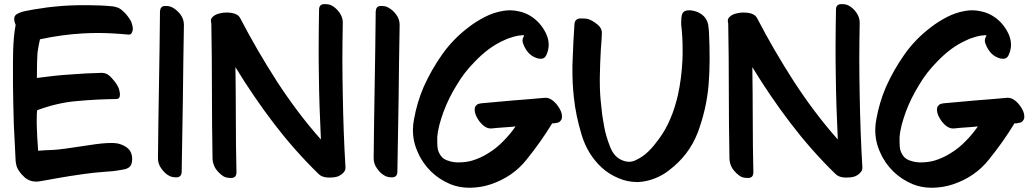

<svg xmlns="http://www.w3.org/2000/svg" viewBox="-20 -844 4946 917"><path d="M134.8 21.5C140.6 22.5 146.5 23.4 153.3 23.4C168.9 23.4 185.5 18.6 254.9 6.8C291 0 332 -5.9 378.9 -12.7C410.2 -17.6 443.4 -20.5 478.5 -23.4C503.9 -24.4 530.3 -27.3 556.6 -32.2C590.8 -37.1 610.4 -43.9 611.3 -83V-85C611.3 -111.3 600.6 -131.8 578.1 -144.5C561.5 -154.3 545.9 -159.2 530.3 -160.2C524.4 -161.1 517.6 -161.1 510.7 -161.1C486.3 -161.1 452.1 -158.2 410.2 -151.4C316.4 -136.7 256.8 -128.9 232.4 -127.9C207 -127 183.6 -126 162.1 -124C158.2 -172.9 156.2 -216.8 155.3 -254.9C155.3 -293 156.2 -314.5 157.2 -317.4C222.7 -341.8 286.1 -356.4 347.7 -361.3C409.2 -367.2 471.7 -370.1 533.2 -371.1H535.2C546.9 -371.1 552.7 -377.9 552.7 -390.6V-396.5C550.8 -413.1 546.9 -425.8 540 -436.5C533.2 -449.2 522.5 -461.9 509.8 -475.6C497.1 -489.3 482.4 -496.1 466.8 -496.1C416 -495.1 366.2 -492.2 316.4 -488.3C266.6 -485.4 213.9 -479.5 156.2 -471.7C156.2 -530.3 157.2 -570.3 159.2 -592.8C162.1 -614.3 166 -635.7 170.9 -656.2C238.3 -670.9 307.6 -680.7 378.9 -684.6C401.4 -685.5 422.9 -686.5 445.3 -686.5C494.1 -686.5 543.9 -683.6 593.8 -678.7H595.7C600.6 -678.7 605.5 -680.7 608.4 -685.5C611.3 -691.4 613.3 -696.3 614.3 -701.2V-706.1C614.3 -711.9 613.3 -718.8 611.3 -725.6C609.4 -734.4 606.4 -742.2 601.6 -749C592.8 -763.7 582 -778.3 567.4 -791C556.6 -801.8 543.9 -808.6 529.3 -811.5C526.4 -812.5 523.4 -812.5 520.5 -813.5C479.5 -817.4 438.5 -819.3 398.4 -819.3H380.9C334 -819.3 288.1 -817.4 242.2 -812.5C218.8 -810.5 196.3 -807.6 173.8 -803.7C151.4 -800.8 127.9 -796.9 105.5 -792C86.9 -789.1 71.3 -783.2 58.6 -775.4C51.8 -770.5 47.9 -763.7 47.9 -753.9C47.9 -746.1 49.8 -736.3 54.7 -725.6C40 -646.5 42 -557.6 42 -498V-439.5C43 -377 43.9 -314.5 45.9 -252C48.8 -189.5 51.8 -130.9 54.7 -75.2C55.7 -67.4 56.6 -58.6 59.6 -49.8C62.5 -39.1 70.3 -27.3 82 -12.7L99.6 4.9C111.3 13.7 123 19.5 134.8 21.5Z M750 -40C760.7 -24.4 772.5 -12.7 787.1 -4.9C795.9 0 806.6 2.9 819.3 2.9H825.2C839.8 2 847.7 -7.8 847.7 -24.4C849.6 -140.6 851.6 -257.8 853.5 -375C854.5 -491.2 856.4 -608.4 858.4 -724.6C858.4 -742.2 853.5 -758.8 842.8 -773.4C832 -788.1 819.3 -799.8 804.7 -807.6C795.9 -812.5 786.1 -815.4 773.4 -815.4H766.6C752 -814.5 745.1 -805.7 744.1 -789.1C743.2 -671.9 741.2 -554.7 739.3 -438.5C737.3 -322.3 735.4 -205.1 734.4 -87.9C734.4 -71.3 739.3 -54.7 750 -40Z M1010.7 -37.1C1021.5 -22.5 1034.2 -9.8 1048.8 -1C1057.6 3.9 1069.3 5.9 1082 5.9H1086.9C1101.6 4.9 1109.4 -3.9 1109.4 -21.5C1107.4 -104.5 1106.4 -188.5 1106.4 -272.5C1106.4 -356.4 1105.5 -440.4 1104.5 -523.4C1160.2 -431.6 1220.7 -342.8 1286.1 -256.8C1351.6 -170.9 1422.9 -89.8 1500 -14.6C1510.7 -2.9 1526.4 2.9 1545.9 3.9H1556.6C1572.3 3.9 1585.9 2 1597.7 -2.9C1607.4 -7.8 1615.2 -13.7 1622.1 -21.5C1627 -27.3 1629.9 -34.2 1629.9 -41V-46.9C1623 -161.1 1619.1 -275.4 1617.2 -389.6C1616.2 -447.3 1615.2 -503.9 1615.2 -561.5C1615.2 -619.1 1616.2 -676.8 1617.2 -734.4V-737.3C1617.2 -752 1612.3 -767.6 1602.5 -782.2C1591.8 -797.9 1579.1 -809.6 1564.5 -817.4C1555.7 -822.3 1544.9 -824.2 1533.2 -824.2H1526.4C1511.7 -823.2 1503.9 -814.5 1503.9 -797.9C1502.9 -738.3 1502 -679.7 1502 -620.1C1502 -576.2 1502 -531.2 1502.9 -487.3C1503.9 -383.8 1507.8 -280.3 1512.7 -177.7C1435.5 -264.6 1366.2 -357.4 1302.7 -455.1C1239.3 -553.7 1180.7 -654.3 1127 -757.8C1120.1 -770.5 1106.4 -779.3 1086.9 -782.2C1079.1 -783.2 1071.3 -784.2 1062.5 -784.2C1051.8 -784.2 1041 -783.2 1030.3 -780.3C1015.6 -777.3 1003.9 -771.5 995.1 -762.7C990.2 -757.8 987.3 -752 987.3 -745.1C987.3 -741.2 988.3 -737.3 989.3 -732.4C991.2 -624 992.2 -516.6 992.2 -408.2C992.2 -300.8 993.2 -193.4 995.1 -85C996.1 -68.4 1001 -51.8 1010.7 -37.1Z M1780.3 -40C1791 -24.4 1802.7 -12.7 1817.4 -4.9C1826.2 0 1836.9 2.9 1849.6 2.9H1855.5C1870.1 2 1877.9 -7.8 1877.9 -24.4C1879.9 -140.6 1881.8 -257.8 1883.8 -375C1884.8 -491.2 1886.7 -608.4 1888.7 -724.6C1888.7 -742.2 1883.8 -758.8 1873 -773.4C1862.3 -788.1 1849.6 -799.8 1835 -807.6C1826.2 -812.5 1816.4 -815.4 1803.7 -815.4H1796.9C1782.2 -814.5 1775.4 -805.7 1774.4 -789.1C1773.4 -671.9 1771.5 -554.7 1769.5 -438.5C1767.6 -322.3 1765.6 -205.1 1764.6 -87.9C1764.6 -71.3 1769.5 -54.7 1780.3 -40Z M2039.1 -24.4C2065.4 1 2095.7 20.5 2129.9 35.2C2158.2 46.9 2189.5 52.7 2221.7 52.7H2226.6C2260.7 51.8 2293 46.9 2324.2 36.1C2393.6 12.7 2451.2 -26.4 2495.1 -82C2540 -137.7 2581.1 -195.3 2617.2 -254.9H2624C2627 -254.9 2628.9 -254.9 2631.8 -255.9C2640.6 -256.8 2648.4 -258.8 2653.3 -262.7C2658.2 -267.6 2662.1 -272.5 2663.1 -278.3C2664.1 -281.2 2664.1 -285.2 2664.1 -289.1C2664.1 -304.7 2656.2 -322.3 2641.6 -341.8C2623 -365.2 2604.5 -377 2585.9 -377H2583C2532.2 -372.1 2481.4 -368.2 2430.7 -364.3L2278.3 -350.6C2269.5 -349.6 2262.7 -347.7 2257.8 -343.8C2252.9 -339.8 2249 -335 2248 -329.1C2247.1 -326.2 2247.1 -322.3 2247.1 -318.4C2247.1 -302.7 2254.9 -285.2 2269.5 -264.6C2287.1 -242.2 2304.7 -230.5 2323.2 -230.5H2328.1C2346.7 -232.4 2366.2 -234.4 2384.8 -235.4C2403.3 -236.3 2422.9 -238.3 2442.4 -240.2C2424.8 -214.8 2405.3 -191.4 2383.8 -169.9C2362.3 -147.5 2337.9 -127.9 2310.5 -111.3C2287.1 -96.7 2261.7 -85 2235.4 -77.1C2214.8 -71.3 2193.4 -68.4 2170.9 -68.4C2165 -68.4 2159.2 -68.4 2153.3 -69.3C2140.6 -70.3 2127.9 -73.2 2115.2 -78.1C2102.5 -83 2092.8 -89.8 2085 -100.6C2076.2 -113.3 2070.3 -127 2069.3 -143.6C2068.4 -154.3 2068.4 -164.1 2068.4 -174.8V-189.5C2070.3 -210.9 2074.2 -231.4 2079.1 -250C2084 -268.6 2090.8 -288.1 2097.7 -308.6C2114.3 -353.5 2135.7 -396.5 2161.1 -437.5C2185.5 -479.5 2214.8 -516.6 2249 -550.8C2268.6 -571.3 2290 -590.8 2313.5 -608.4C2336.9 -626 2362.3 -640.6 2388.7 -652.3C2398.4 -657.2 2408.2 -661.1 2418.9 -664.1C2429.7 -668 2440.4 -670.9 2451.2 -672.9C2456.1 -673.8 2461.9 -674.8 2467.8 -674.8C2470.7 -675.8 2472.7 -675.8 2475.6 -675.8C2478.5 -675.8 2480.5 -675.8 2483.4 -674.8C2483.4 -673.8 2482.4 -671.9 2481.4 -669.9C2480.5 -668 2479.5 -667 2479.5 -666C2476.6 -661.1 2475.6 -655.3 2475.6 -650.4C2475.6 -645.5 2476.6 -640.6 2478.5 -635.7C2482.4 -625 2487.3 -615.2 2492.2 -607.4C2498 -598.6 2504.9 -589.8 2513.7 -583C2521.5 -576.2 2530.3 -571.3 2541 -567.4C2547.9 -564.5 2553.7 -563.5 2560.5 -563.5H2567.4C2576.2 -564.5 2583 -569.3 2587.9 -578.1C2596.7 -595.7 2600.6 -613.3 2600.6 -630.9C2600.6 -647.5 2596.7 -663.1 2589.8 -679.7C2574.2 -713.9 2552.7 -740.2 2524.4 -760.7C2503.9 -775.4 2481.4 -785.2 2457 -790C2443.4 -793 2429.7 -794.9 2416 -794.9C2405.3 -794.9 2393.6 -793.9 2382.8 -792C2352.5 -787.1 2323.2 -777.3 2294.9 -762.7C2266.6 -748 2240.2 -731.4 2216.8 -712.9C2168.9 -676.8 2127 -633.8 2091.8 -584C2056.6 -534.2 2027.3 -482.4 2002.9 -427.7C1982.4 -379.9 1966.8 -328.1 1957 -272.5C1954.1 -255.9 1952.1 -240.2 1952.1 -223.6C1952.1 -185.5 1960 -149.4 1976.6 -114.3C1991.2 -80.1 2012.7 -50.8 2039.1 -24.4Z M2852.5 -44.9C2877 -22.5 2903.3 -5.9 2933.6 6.8C2962.9 19.5 2993.2 25.4 3023.4 25.4H3027.3C3053.7 24.4 3080.1 18.6 3105.5 8.8C3130.9 -1 3154.3 -13.7 3174.8 -30.3C3238.3 -78.1 3284.2 -137.7 3312.5 -210.9C3339.8 -284.2 3357.4 -359.4 3364.3 -438.5C3367.2 -477.5 3369.1 -515.6 3369.1 -553.7V-566.4C3369.1 -608.4 3368.2 -649.4 3366.2 -688.5C3365.2 -701.2 3364.3 -713.9 3362.3 -726.6C3359.4 -739.3 3354.5 -751 3346.7 -760.7C3338.9 -770.5 3328.1 -778.3 3314.5 -785.2C3300.8 -791 3288.1 -793.9 3275.4 -794.9H3271.5C3252.9 -794.9 3241.2 -788.1 3237.3 -774.4C3234.4 -763.7 3233.4 -752 3233.4 -739.3V-726.6C3238.3 -686.5 3240.2 -646.5 3240.2 -605.5C3240.2 -588.9 3240.2 -572.3 3239.3 -555.7C3236.3 -498 3229.5 -441.4 3216.8 -385.7C3208 -349.6 3197.3 -313.5 3182.6 -279.3C3168 -244.1 3150.4 -211.9 3127.9 -181.6C3121.1 -172.9 3114.3 -163.1 3105.5 -152.3C3096.7 -141.6 3087.9 -131.8 3078.1 -122.1C3059.6 -103.5 3039.1 -89.8 3016.6 -79.1C3005.9 -74.2 2995.1 -71.3 2984.4 -71.3C2972.7 -71.3 2960.9 -74.2 2948.2 -80.1C2923.8 -90.8 2906.2 -111.3 2893.6 -143.6C2880.9 -175.8 2871.1 -208 2865.2 -241.2C2862.3 -259.8 2859.4 -277.3 2856.4 -293.9C2854.5 -310.5 2852.5 -325.2 2851.6 -337.9C2846.7 -377 2844.7 -417 2844.7 -457V-472.7C2845.7 -517.6 2846.7 -562.5 2849.6 -607.4L2852.5 -645.5C2853.5 -658.2 2853.5 -670.9 2854.5 -683.6V-687.5C2854.5 -702.1 2847.7 -715.8 2834 -726.6C2819.3 -738.3 2805.7 -747.1 2792 -752C2783.2 -754.9 2772.5 -755.9 2758.8 -755.9H2751C2734.4 -754.9 2724.6 -746.1 2723.6 -728.5C2719.7 -670.9 2716.8 -612.3 2714.8 -554.7C2713.9 -540 2713.9 -525.4 2713.9 -510.7C2713.9 -466.8 2715.8 -423.8 2720.7 -379.9C2726.6 -321.3 2739.3 -261.7 2757.8 -200.2C2776.4 -138.7 2807.6 -86.9 2852.5 -44.9Z M3479.5 -37.1C3490.2 -22.5 3502.9 -9.8 3517.6 -1C3526.4 3.9 3538.1 5.9 3550.8 5.9H3555.7C3570.3 4.9 3578.1 -3.9 3578.1 -21.5C3576.2 -104.5 3575.2 -188.5 3575.2 -272.5C3575.2 -356.4 3574.2 -440.4 3573.2 -523.4C3628.9 -431.6 3689.5 -342.8 3754.9 -256.8C3820.3 -170.9 3891.6 -89.8 3968.8 -14.6C3979.5 -2.9 3995.1 2.9 4014.6 3.9H4025.4C4041 3.9 4054.7 2 4066.4 -2.9C4076.2 -7.8 4084 -13.7 4090.8 -21.5C4095.7 -27.3 4098.6 -34.2 4098.6 -41V-46.9C4091.8 -161.1 4087.9 -275.4 4085.9 -389.6C4085 -447.3 4084 -503.9 4084 -561.5C4084 -619.1 4085 -676.8 4085.9 -734.4V-737.3C4085.9 -752 4081.1 -767.6 4071.3 -782.2C4060.5 -797.9 4047.9 -809.6 4033.2 -817.4C4024.4 -822.3 4013.7 -824.2 4002 -824.2H3995.1C3980.5 -823.2 3972.7 -814.5 3972.7 -797.9C3971.7 -738.3 3970.7 -679.7 3970.7 -620.1C3970.7 -576.2 3970.7 -531.2 3971.7 -487.3C3972.7 -383.8 3976.6 -280.3 3981.4 -177.7C3904.3 -264.6 3835 -357.4 3771.5 -455.1C3708 -553.7 3649.4 -654.3 3595.7 -757.8C3588.9 -770.5 3575.2 -779.3 3555.7 -782.2C3547.9 -783.2 3540 -784.2 3531.2 -784.2C3520.5 -784.2 3509.8 -783.2 3499 -780.3C3484.4 -777.3 3472.7 -771.5 3463.9 -762.7C3459 -757.8 3456.1 -752 3456.1 -745.1C3456.1 -741.2 3457 -737.3 3458 -732.4C3460 -624 3460.9 -516.6 3460.9 -408.2C3460.9 -300.8 3461.9 -193.4 3463.9 -85C3464.8 -68.4 3469.7 -51.8 3479.5 -37.1Z M4247.1 -24.4C4273.4 1 4303.7 20.5 4337.9 35.2C4366.2 46.9 4397.5 52.7 4429.7 52.7H4434.6C4468.8 51.8 4501 46.9 4532.2 36.1C4601.6 12.7 4659.2 -26.4 4703.1 -82C4748 -137.7 4789.1 -195.3 4825.2 -254.9H4832C4835 -254.9 4836.9 -254.9 4839.8 -255.9C4848.6 -256.8 4856.4 -258.8 4861.3 -262.7C4866.2 -267.6 4870.1 -272.5 4871.1 -278.3C4872.1 -281.2 4872.1 -285.2 4872.1 -289.1C4872.1 -304.7 4864.3 -322.3 4849.6 -341.8C4831.1 -365.2 4812.5 -377 4793.9 -377H4791C4740.2 -372.1 4689.5 -368.2 4638.7 -364.3L4486.3 -350.6C4477.5 -349.6 4470.7 -347.7 4465.8 -343.8C4460.9 -339.8 4457 -335 4456.1 -329.1C4455.1 -326.2 4455.1 -322.3 4455.1 -318.4C4455.1 -302.7 4462.9 -285.2 4477.5 -264.6C4495.1 -242.2 4512.7 -230.5 4531.2 -230.5H4536.1C4554.7 -232.4 4574.2 -234.4 4592.8 -235.4C4611.3 -236.3 4630.9 -238.3 4650.4 -240.2C4632.8 -214.8 4613.3 -191.4 4591.8 -169.9C4570.3 -147.5 4545.9 -127.9 4518.6 -111.3C4495.1 -96.7 4469.7 -85 4443.4 -77.1C4422.9 -71.3 4401.4 -68.4 4378.9 -68.4C4373 -68.4 4367.2 -68.4 4361.3 -69.3C4348.6 -70.3 4335.9 -73.2 4323.2 -78.1C4310.5 -83 4300.8 -89.8 4293 -100.6C4284.2 -113.3 4278.3 -127 4277.3 -143.6C4276.4 -154.3 4276.4 -164.1 4276.4 -174.8V-189.5C4278.3 -210.9 4282.2 -231.4 4287.1 -250C4292 -268.6 4298.8 -288.1 4305.7 -308.6C4322.3 -353.5 4343.8 -396.5 4369.1 -437.5C4393.6 -479.5 4422.9 -516.6 4457 -550.8C4476.6 -571.3 4498 -590.8 4521.5 -608.4C4544.9 -626 4570.3 -640.6 4596.7 -652.3C4606.4 -657.2 4616.2 -661.1 4627 -664.1C4637.7 -668 4648.4 -670.9 4659.2 -672.9C4664.1 -673.8 4669.9 -674.8 4675.8 -674.8C4678.7 -675.8 4680.7 -675.8 4683.6 -675.8C4686.5 -675.8 4688.5 -675.8 4691.4 -674.8C4691.4 -673.8 4690.4 -671.9 4689.5 -669.9C4688.5 -668 4687.5 -667 4687.5 -666C4684.6 -661.1 4683.6 -655.3 4683.6 -650.4C4683.6 -645.5 4684.6 -640.6 4686.5 -635.7C4690.4 -625 4695.3 -615.2 4700.2 -607.4C4706.1 -598.6 4712.9 -589.8 4721.7 -583C4729.5 -576.2 4738.3 -571.3 4749 -567.4C4755.9 -564.5 4761.7 -563.5 4768.6 -563.5H4775.4C4784.2 -564.5 4791 -569.3 4795.9 -578.1C4804.7 -595.7 4808.6 -613.3 4808.6 -630.9C4808.6 -647.5 4804.7 -663.1 4797.9 -679.7C4782.2 -713.9 4760.7 -740.2 4732.4 -760.7C4711.9 -775.4 4689.5 -785.2 4665 -790C4651.4 -793 4637.7 -794.9 4624 -794.9C4613.3 -794.9 4601.6 -793.9 4590.8 -792C4560.5 -787.1 4531.2 -777.3 4502.9 -762.7C4474.6 -748 4448.2 -731.4 4424.8 -712.9C4377 -676.8 4335 -633.8 4299.8 -584C4264.6 -534.2 4235.4 -482.4 4210.9 -427.7C4190.4 -379.9 4174.8 -328.1 4165 -272.5C4162.1 -255.9 4160.2 -240.2 4160.2 -223.6C4160.2 -185.5 4168 -149.4 4184.6 -114.3C4199.2 -80.1 4220.7 -50.8 4247.1 -24.4Z"/></svg>

Font: ChillSide Comic
Style: Regular
Weight: 400
Designer: Koroletov, Abay Emes
Version: Version 1.000